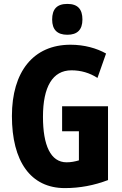

<svg xmlns="http://www.w3.org/2000/svg" viewBox="-20 -953 623 983"><path d="M325 -933C271 -933 247 -906 247 -853C247 -801 273 -775 325 -775C376 -775 402 -801 402 -853C402 -905 379 -933 325 -933ZM298 -409V-281H384V-132C364 -126 343 -122 321 -122C239 -122 200 -209 200 -355C200 -508 249 -593 346 -593C394 -593 439 -580 479 -554L523 -679C475 -706 412 -724 341 -724C150 -724 41 -585 41 -359C41 -128 136 10 312 10C389 10 462 -4 533 -31V-409Z"/></svg>

Font: Noto Sans Khmer UI ExtraCondensed ExtraBold
Style: Regular
Weight: 800
Width: 2
Designer: Danh Hong and the Monotype Design Team
Foundry: Monotype Imaging Inc.
Version: Version 2.002